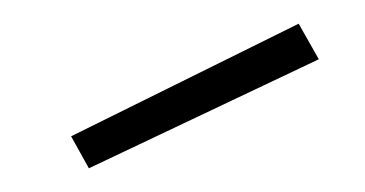

<svg xmlns="http://www.w3.org/2000/svg" viewBox="-20 -751 308 162"><path d="M40 -636 232 -731 249 -701 55 -609Z"/></svg>

Font: Cairo ExtraLight
Style: Regular
Weight: 250
Designer: Mohamed Gaber, the designers of Titillium
Foundry: Kief Type Foundry
Version: Version 2.009; ttfautohint (v1.5.33-1714) -l 8 -r 50 -G 200 